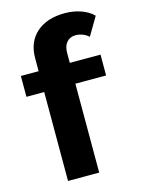

<svg xmlns="http://www.w3.org/2000/svg" viewBox="-110 -781 620 845"><g transform="rotate(-15 199.5 -358.5)"><path d="M93 -405H12V-500H93V-559Q93 -633 140.5 -675Q188 -717 270 -717Q309 -717 343 -705Q377 -693 399 -671L350 -588Q338 -599 322 -605Q306 -611 291 -611Q265 -611 250 -593.5Q235 -576 235 -546V-500H375V-405H235V0H93Z"/></g></svg>

Font: Sarabun ExtraBold
Style: Regular
Weight: 800
Version: Version 1.000; ttfautohint (v1.6)